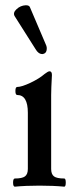

<svg xmlns="http://www.w3.org/2000/svg" viewBox="-20 -700 284 724"><path d="M140.1 -496.1Q124.5 -496.1 113.8 -515.1L35.2 -639.2Q27.8 -651.9 42.5 -665.5Q57.1 -679.2 77.1 -680.2Q90.3 -680.2 92.8 -672.9L152.8 -532.2Q158.2 -521.5 155.5 -509.5Q152.8 -497.6 140.1 -496.1ZM36.1 3.9Q29.3 3.9 29.3 -11.5Q29.3 -26.9 36.1 -26.9Q63.5 -26.9 74.2 -34.9Q85 -43 85 -63V-274.9Q85 -341.8 44.9 -341.8Q38.1 -341.8 38.1 -356.9Q38.1 -372.1 44.9 -372.1Q61.5 -372.1 95 -387.9Q128.4 -403.8 147.9 -420.9Q161.1 -431.2 167 -431.2Q175.8 -431.2 175.8 -417Q172.9 -364.3 172.9 -341.8V-63Q172.9 -43 183.6 -34.9Q194.3 -26.9 222.2 -26.9Q228 -26.9 228 -11.5Q228 3.9 222.2 3.9Q181.2 0 128.9 0Q77.1 0 36.1 3.9Z"/></svg>

Font: Junicode SmCond Medium
Style: Regular
Weight: 500
Width: 4
Designer: Peter S. Baker
Version: Version 2.206